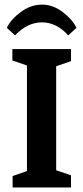

<svg xmlns="http://www.w3.org/2000/svg" viewBox="-20 -821 365 841"><path d="M45.9 -666 9.8 -699.2Q27.8 -736.3 71.3 -768.6Q114.7 -800.8 164.1 -800.8Q211.4 -800.8 254.2 -768.6Q296.9 -736.3 314.9 -699.2L278.8 -666Q227.5 -723.1 164.1 -723.1Q99.6 -723.1 45.9 -666ZM35.2 0V-49.8L98.1 -71.8V-534.2L34.2 -556.2V-606H291V-553.2L226.1 -530.8V-75.2L291 -53.2V0Z"/></svg>

Font: Grenze SemiBold
Style: Regular
Weight: 600
Designer: Renata Polastri
Foundry: Omnibus-Type
Version: Version 1.002;PS 001.002;hotconv 1.0.88;makeotf.lib2.5.64775